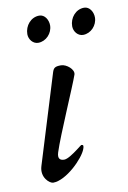

<svg xmlns="http://www.w3.org/2000/svg" viewBox="-75 -660 481 721"><g transform="rotate(-10 165.5 -299.5)"><path d="M105 -513C135 -513 160 -540 160 -570C160 -591 147 -613 126 -613C94 -613 70 -584 70 -552C70 -532 85 -513 105 -513ZM276 -513C306 -513 331 -540 331 -570C331 -591 318 -613 297 -613C265 -613 241 -584 241 -552C241 -532 256 -513 276 -513ZM69 14C119 14 190 -57 202 -91C206 -102 206 -107 197 -107C196 -107 188 -100 177 -92C161 -80 138 -64 125 -64C111 -64 99 -70 107 -95C126 -155 204 -331 218 -372C224 -391 195 -415 174 -415C151 -415 146 -410 141 -396L36 -55C23 -13 56 14 69 14Z"/></g></svg>

Font: EB Garamond
Style: Italic
Weight: 400
Italic angle: -17.2°
Designer: Georg Duffner and Octavio Pardo
Foundry: Georg Duffner
Version: Version 1.000;PS 001.000;hotconv 1.0.88;makeotf.lib2.5.64775